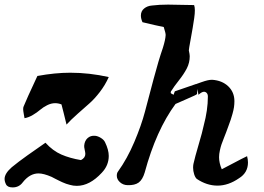

<svg xmlns="http://www.w3.org/2000/svg" viewBox="-40 -817 1149 837"><path d="M1037.1 -136.2Q1041 -121.1 1041 -108.9Q1041 -64 1002 -40Q955.6 -7.8 908.2 -7.8Q861.3 -7.8 817.9 -37.1Q811 -43 806.4 -57.4Q801.8 -71.8 801.8 -85.9Q801.8 -94.7 803.2 -102.1Q809.6 -131.3 825.9 -186.5Q842.3 -241.7 848.1 -270Q866.2 -337.4 866.2 -396Q866.2 -405.8 861.3 -411.4Q856.4 -417 849.1 -417Q839.8 -417 825.2 -403.8Q824.7 -407.2 823 -415.8Q821.3 -424.3 820.8 -429.2Q818.8 -411.6 818.8 -407.2Q818.8 -404.3 772.2 -384.5Q725.6 -364.7 725.1 -363.8Q640.6 -249 590.8 -64.9Q581.5 -33.7 564.5 -21.2Q547.4 -8.8 516.1 -9.8Q496.6 -10.3 482.9 -22.7Q469.2 -35.2 469.2 -50.8Q469.2 -62.5 474.1 -68.8Q514.6 -125 545.4 -197.8Q576.2 -270.5 591.8 -329.8Q607.4 -389.2 629.4 -471.9Q651.4 -554.7 669.9 -607.9Q681.2 -644 682.1 -664.1Q682.6 -671.4 673.8 -699.2Q641.1 -705.6 581.1 -720.2Q574.2 -735.8 574.2 -749Q574.2 -768.6 588.4 -780Q602.5 -791.5 623 -793Q653.8 -796.9 692.9 -796.9Q710.4 -796.9 748 -795.9Q785.6 -794.9 806.2 -794.9Q812.5 -778.3 806.6 -737.8Q800.8 -697.3 791.7 -648.7Q782.7 -600.1 783.2 -597.2Q787.1 -579.6 787.1 -571.8Q787.1 -543.5 774.4 -518.8Q761.7 -494.1 739.5 -466.1Q717.3 -438 709 -423.8Q704.1 -418.9 704.1 -414.1Q705.1 -412.1 705.1 -410.2Q705.6 -409.2 716.8 -403.8Q717.3 -404.8 719 -410.6Q720.7 -416.5 722.2 -418.9L813 -450.2Q815.4 -451.7 816.9 -450.2V-451.2Q820.8 -452.6 837.4 -458.5Q854 -464.4 864.7 -466.8Q875.5 -469.2 884.8 -469.2Q928.2 -466.3 955.1 -440.7Q981.9 -415 981.9 -376Q981.9 -362.8 980 -349.6Q978 -336.4 973.4 -320.3Q968.8 -304.2 965.8 -295.2Q962.9 -286.1 955.3 -266.1Q947.8 -246.1 945.8 -240.2Q942.9 -232.4 936 -215.1Q929.2 -197.8 925.5 -187.3Q921.9 -176.8 918.5 -161.1Q915 -145.5 915 -131.8Q915 -106.4 926.8 -79.1Q942.4 -86.9 978.5 -106.2Q1014.6 -125.5 1037.1 -136.2ZM123 -485.8Q200.2 -500 266.1 -500Q350.1 -500 434.1 -481Q418.9 -446.8 395.3 -416Q371.6 -385.3 350.1 -366.5Q328.6 -347.7 298.6 -321Q268.6 -294.4 250 -273.9Q244.6 -296.9 236.8 -327.6Q229 -358.4 228 -361.8Q214.4 -367.2 200.2 -367.2Q183.1 -367.2 165.3 -358.2Q147.5 -349.1 134.5 -337.9Q121.6 -326.7 103 -315.7Q84.5 -304.7 66.9 -301.8Q66.4 -305.2 63.7 -319.8Q61 -334.5 61 -340.8Q61 -349.1 63 -353Q73.7 -380.4 123 -485.8ZM374 -225.1Q386.2 -224.1 399.7 -215.8Q413.1 -207.5 418 -196.8Q434.1 -163.6 434.1 -137.2Q434.1 -95.7 403.8 -64Q351.1 -6.8 294.9 -6.8Q278.8 -6.8 264.2 -11.2Q256.3 -13.2 248.3 -15.9Q240.2 -18.6 231 -22.9Q221.7 -27.3 216.6 -29.8Q211.4 -32.2 200 -38.1Q188.5 -43.9 185.1 -45.9Q150.4 -61 127.9 -61Q89.8 -61 59.1 -22Q43 0 15.1 0Q-7.8 0 -14.2 -14.2Q-20 -25.9 -20 -37.1Q-20 -60.5 11.2 -87.9Q39.6 -111.3 80.1 -140.1Q149.9 -189.5 158.2 -194.8Q189.9 -159.7 227.5 -143.3Q265.1 -127 313 -119.1Q332 -128.9 332 -146Q332 -151.9 329.1 -164.6Q326.2 -177.2 327.1 -183.1Q329.1 -203.6 342 -215.1Q355 -226.6 374 -225.1Z"/></svg>

Font: Sonetni venez Italic
Style: Regular
Weight: 400
Italic angle: -14°
Designer: Alja Herlah
Foundry: Type Salon
Version: Version 1.000;hotconv 1.0.109;makeotfexe 2.5.65596